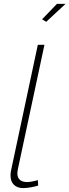

<svg xmlns="http://www.w3.org/2000/svg" viewBox="-20 -960 356 985"><path d="M99 5Q69 5 51.5 -12Q34 -29 34 -59Q34 -64 34.5 -70Q35 -76 36 -82L174 -730H208L71 -89Q71 -84 70 -80Q69 -76 69 -72Q69 -26 120 -26Q130 -26 145.5 -29Q161 -32 174 -36L176 -8Q161 -3 138 1Q115 5 99 5ZM217 -848 196 -861 272 -940H316Z"/></svg>

Font: Raleway ExtraLight
Style: Italic
Weight: 200
Italic angle: -12°
Designer: Matt McInerney, Pablo Impallari, Rodrigo Fuenzalida
Foundry: Matt McInerney, Pablo Impallari, Rodrigo Fuenzalida
Version: Version 4.026